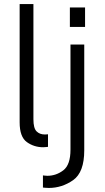

<svg xmlns="http://www.w3.org/2000/svg" viewBox="-20 -723 518 948"><path d="M145 -703V-134Q145 -90 160.5 -74.5Q176 -59 201 -59Q207 -59 211.5 -59.5Q216 -60 217 -60V2Q215 2 208.5 3Q202 4 193 4Q148 4 112.5 -21.5Q77 -47 77 -119V-703ZM396 19Q396 128 341 166.5Q286 205 221 205Q209 205 201.5 204Q194 203 192 203V143Q194 143 199.5 144Q205 145 214 145Q257 145 292.5 118Q328 91 328 16V-503H396ZM400 -686V-590H325V-686Z"/></svg>

Font: Museo Sans Light
Style: Regular
Weight: 300
Designer: Jos Buivenga
Foundry: Jos Buivenga & Rosetta Type Foundry (extension, remastering)
Version: Version 3.600;PS 1.000;hotconv 1.0.88;makeotf.lib2.5.647800;